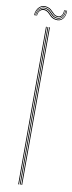

<svg xmlns="http://www.w3.org/2000/svg" viewBox="-109 -930 359 960"><g transform="rotate(10 70.5 -450.0)"><path d="M76 0V-800H80V0ZM60 0V-800H64V0ZM68 0V-800H72V0ZM-9 -846.2Q-7 -875.2 10.1 -890.2Q27.2 -905.2 51 -898.2Q61.5 -895.2 68.1 -889.9Q74.8 -884.5 79.8 -878.8Q84.8 -873 90.4 -868.4Q96 -863.8 104.5 -862.2Q120 -859.2 128 -870Q136 -880.8 134.8 -897.8H137.8Q139 -878.8 130 -866.9Q121 -855 103.8 -858.2Q94.8 -860 88.9 -864.8Q83 -869.5 77.8 -875.2Q72.5 -881 66.1 -886.4Q59.8 -891.8 49.5 -894.5Q26.8 -901 11.2 -886.4Q-4.2 -871.8 -6 -846.2ZM-3 -846.2Q-1 -871.5 14 -884Q29 -896.5 48.8 -890.5Q58.5 -887.5 64.8 -882.2Q71 -877 76 -871.2Q81 -865.5 87.1 -860.8Q93.2 -856 103 -854.2Q121.5 -851 131.9 -863.5Q142.2 -876 141 -897.8H144Q145.2 -874.8 133.8 -861Q122.2 -847.2 102 -850.5Q92 -852.2 85.6 -856.9Q79.2 -861.5 74 -867.2Q68.8 -873 62.8 -878.4Q56.8 -883.8 47.5 -886.8Q29 -892.8 15.4 -881.2Q1.8 -869.8 0 -846.2ZM3 -846.2Q4.8 -867 16.8 -878Q28.8 -889 46.2 -883Q55 -880 60.9 -874.8Q66.8 -869.5 72 -863.6Q77.2 -857.8 84 -853.1Q90.8 -848.5 101.2 -846.5Q123.2 -842.5 136 -857.1Q148.8 -871.8 147 -897.8H150Q151.2 -870.5 137.6 -854.5Q124 -838.5 100.2 -842.5Q89.2 -844.5 82.1 -849.2Q75 -854 69.6 -859.9Q64.2 -865.8 58.5 -871Q52.8 -876.2 44.2 -878.8Q29.2 -883.5 18.2 -874.2Q7.2 -865 6 -846.2Z"/></g></svg>

Font: Big Shoulders Inline Display Thin Thin
Style: Regular
Weight: 250
Version: Version 2.002